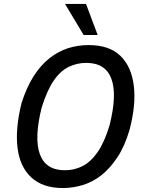

<svg xmlns="http://www.w3.org/2000/svg" viewBox="-20 -942 731 971"><path d="M298 9Q196 9 138 -45Q80 -99 68.5 -195.5Q57 -292 89 -421Q115 -502 151 -558Q187 -614 231.5 -648.5Q276 -683 325 -698.5Q374 -714 428 -714Q532 -714 588 -660.5Q644 -607 656.5 -510Q669 -413 635 -285Q611 -203 574 -147Q537 -91 493.5 -56.5Q450 -22 399.5 -6.5Q349 9 298 9ZM308 -81Q356 -81 397.5 -102Q439 -123 473.5 -172.5Q508 -222 534 -308Q573 -462 543.5 -543Q514 -624 416 -624Q369 -624 327 -603.5Q285 -583 251.5 -534Q218 -485 191 -399Q152 -244 181.5 -162.5Q211 -81 308 -81ZM403 -765 309 -922H415L474 -765Z"/></svg>

Font: Nunito Sans 7pt Condensed SemiBold
Style: Italic
Weight: 600
Width: 3
Italic angle: -9°
Designer: Vernon Adams
Foundry: Vernon Adams
Version: Version 3.101;gftools[0.9.27]